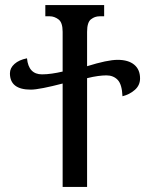

<svg xmlns="http://www.w3.org/2000/svg" viewBox="-20 -734 590 754"><path d="M442 -499Q484 -499 507 -480Q530 -461 530 -426Q530 -399 509.5 -381Q489 -363 461 -356Q459 -403 442 -420.5Q425 -438 398 -438Q384 -438 365 -435.5Q346 -433 322 -427V0H226V-406Q184 -395 151 -388.5Q118 -382 101 -382Q19 -382 19 -446Q19 -467 37 -483Q55 -499 86 -505Q92 -442 145 -442Q163 -442 184 -445Q205 -448 226 -453V-609Q226 -646 209.5 -658Q193 -670 176 -670H158V-714H389V-670H371Q352 -670 337 -658Q322 -646 322 -609V-474Q402 -499 442 -499Z"/></svg>

Font: Noto Serif Georgian Condensed
Style: Regular
Weight: 400
Width: 3
Designer: Monotype Design Team, Akaki Razmadze
Foundry: Google LLC
Version: Version 2.003; ttfautohint (v1.8.4.7-5d5b)